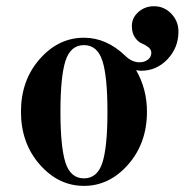

<svg xmlns="http://www.w3.org/2000/svg" viewBox="-20 -590 600 622"><path d="M252 -467.8Q324.2 -467.8 384.8 -410.2Q406.7 -388.2 432.1 -388.2Q447.8 -388.2 459 -396.7Q470.2 -405.3 470.2 -418.9Q470.2 -429.7 460.4 -437.3Q450.7 -444.8 438.7 -449.7Q426.8 -454.6 417 -469Q407.2 -483.4 407.2 -505.9Q407.2 -532.2 428.2 -551Q449.2 -569.8 479 -569.8Q511.7 -569.8 534.9 -545.7Q558.1 -521.5 558.1 -487.8Q558.1 -435.5 522.7 -398.2Q487.3 -360.8 437 -360.8Q430.7 -360.8 420.9 -362.8Q456.1 -301.8 456.1 -228Q456.1 -126.5 395.3 -57.1Q334.5 12.2 252 12.2Q169.4 12.2 108.6 -57.1Q47.9 -126.5 47.9 -228Q47.9 -329.6 108.6 -398.7Q169.4 -467.8 252 -467.8ZM311.8 -392.8Q295.4 -443.8 252 -443.8Q208.5 -443.8 192.1 -392.8Q175.8 -341.8 175.8 -228Q175.8 -114.3 192.1 -63.2Q208.5 -12.2 252 -12.2Q295.4 -12.2 311.8 -63.2Q328.1 -114.3 328.1 -228Q328.1 -341.8 311.8 -392.8Z"/></svg>

Font: Flanker Steampunk
Style: Bold
Weight: 700
Designer: Alexey Kryukov, Leonardo Di Lena
Foundry: Alexey Kryukov, Leonardo Di Lena
Version: 1.210